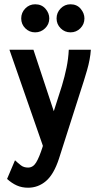

<svg xmlns="http://www.w3.org/2000/svg" viewBox="-20 -700 478 896"><path d="M111 176Q82 176 58.5 165.5Q35 155 13 135L50 48Q64 61 77.5 71.5Q91 82 111 82Q134 82 148.5 58.5Q163 35 179 -15L180 -20L24 -468H136L231 -181L269 -300Q282 -343 290.5 -384.5Q299 -426 301 -468H404Q401 -423 386 -371.5Q371 -320 356 -275L255 41Q231 114 194.5 145Q158 176 111 176ZM144 -549Q117 -549 98 -568Q79 -587 79 -614Q79 -641 98 -660.5Q117 -680 144 -680Q174 -680 192 -659.5Q210 -639 210 -614Q210 -587 190.5 -568Q171 -549 144 -549ZM309 -549Q282 -549 263 -568Q244 -587 244 -614Q244 -641 263 -660.5Q282 -680 309 -680Q339 -680 356.5 -659Q374 -638 374 -614Q374 -587 355 -568Q336 -549 309 -549Z"/></svg>

Font: Inconsolata SemiCondensed ExtraBold
Style: Regular
Weight: 800
Width: 4
Monospace: yes
Designer: Raph Levien, Cyreal, Brenton Simpson
Foundry: Raph Levien, Cyreal, Google
Version: Version 3.100; ttfautohint (v1.8.4.7-5d5b)